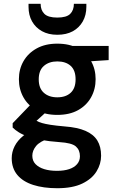

<svg xmlns="http://www.w3.org/2000/svg" viewBox="-20 -764 629 1016"><path d="M283 232Q210 232 155.5 214.5Q101 197 71.5 161.5Q42 126 42 73Q42 40 57.5 9.5Q73 -21 104 -46Q135 -71 184 -90L243 -33Q191 -16 171 8.5Q151 33 151 60Q151 87 168 104.5Q185 122 214 131Q243 140 281 140Q319 140 346 131Q373 122 388 104.5Q403 87 403 63Q403 30 381.5 11Q360 -8 294 -12Q239 -16 198.5 -23.5Q158 -31 129 -41Q100 -51 80 -63.5Q60 -76 47 -89V-112L152 -221L246 -191L122 -78L153 -138Q164 -130 174.5 -124Q185 -118 202 -113Q219 -108 247.5 -103.5Q276 -99 322 -95Q390 -90 432.5 -71.5Q475 -53 495 -20.5Q515 12 515 60Q515 104 490.5 143.5Q466 183 415 207.5Q364 232 283 232ZM283 -156Q219 -156 173.5 -181Q128 -206 104 -249Q80 -292 80 -345Q80 -398 104.5 -440.5Q129 -483 174.5 -508Q220 -533 283 -533Q348 -533 393 -508Q438 -483 462 -440.5Q486 -398 486 -345Q486 -292 462 -249Q438 -206 393 -181Q348 -156 283 -156ZM283 -249Q328 -249 354 -273Q380 -297 380 -344Q380 -392 354 -415.5Q328 -439 283 -439Q240 -439 212.5 -415.5Q185 -392 185 -344Q185 -297 212 -273Q239 -249 283 -249ZM371 -434 348 -521H555V-446ZM283 -580Q236 -580 202 -599Q168 -618 149.5 -651Q131 -684 131 -728V-744H195Q195 -710 215 -690.5Q235 -671 283 -671Q332 -671 351.5 -690.5Q371 -710 371 -744H437V-728Q437 -684 418 -650.5Q399 -617 365 -598.5Q331 -580 283 -580Z"/></svg>

Font: DM Sans 10pt SemiBold
Style: Regular
Weight: 600
Version: Version 4.004;gftools[0.9.30]